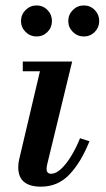

<svg xmlns="http://www.w3.org/2000/svg" viewBox="-20 -691 397 721"><path d="M236.4 -612.1Q236.4 -636.2 253.6 -653.4Q270.9 -670.6 294.9 -670.6Q318.9 -670.6 335.8 -653.4Q352.6 -636.2 352.6 -612.1Q352.6 -588.1 335.8 -571.1Q318.9 -554 294.9 -554Q270.9 -554 253.6 -571.1Q236.4 -588.1 236.4 -612.1ZM58.9 -612.1Q58.9 -636.2 76.1 -653.4Q93.4 -670.6 117.4 -670.6Q141.4 -670.6 158.3 -653.4Q175.1 -636.2 175.1 -612.1Q175.1 -588.1 158.3 -571.1Q141.4 -554 117.4 -554Q93.4 -554 76.1 -571.1Q58.9 -588.1 58.9 -612.1ZM316 -160.5Q284 -81 240.5 -35.5Q197 10 134 10Q48.5 10 48.5 -63Q48.5 -70.5 49.5 -78.8Q50.5 -87 52 -92.5L130 -423.5H65.5V-460H251L157.5 -75Q155 -65 155 -56.5Q155 -38.5 172 -38.5Q190 -38.5 209.8 -57Q229.5 -75.5 248 -106Q266.5 -136.5 280.5 -172Z"/></svg>

Font: Bodoni* 06pt Medium
Style: Italic
Weight: 500
Italic angle: -13°
Version: Version 2.3